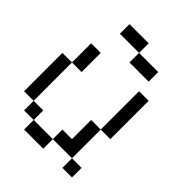

<svg xmlns="http://www.w3.org/2000/svg" viewBox="-237 -968 1090 1090"><g transform="rotate(45 307.5 -423.0)"><path d="M307.7 -692.3V-769.2H461.5V-692.3ZM153.8 -769.2V-846.2H307.7V-769.2ZM153.8 0V-76.9H307.7V0ZM461.5 0V-76.9H538.5V0ZM76.9 -76.9V-153.8H153.8V-76.9ZM307.7 -76.9V-153.8H384.6V-307.7H461.5V-76.9ZM0 -153.8V-461.5H76.9V-153.8ZM76.9 -461.5V-615.4H153.8V-461.5ZM461.5 -307.7V-615.4H538.5V-307.7Z"/></g></svg>

Font: Mintsoda - Lime Green 13x16
Style: Regular
Weight: 400
Designer: Mintsoda-15
Version: Version 1.0